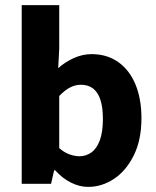

<svg xmlns="http://www.w3.org/2000/svg" viewBox="-20 -720 612 752"><path d="M325 12Q292 12 258.5 -4.5Q225 -21 196 -53H192L180 0H65V-700H212V-530L208 -453Q236 -478 270 -493Q304 -508 339 -508Q399 -508 443 -477Q487 -446 510.5 -389.5Q534 -333 534 -257Q534 -172 504 -111.5Q474 -51 426.5 -19.5Q379 12 325 12ZM291 -108Q317 -108 338 -123Q359 -138 371 -170.5Q383 -203 383 -254Q383 -299 373.5 -328.5Q364 -358 345 -373Q326 -388 297 -388Q275 -388 254.5 -377.5Q234 -367 212 -344V-140Q231 -123 252 -115.5Q273 -108 291 -108Z"/></svg>

Font: Mada
Style: Bold
Weight: 700
Designer: Khaled Hosny
Version: Version 1.5